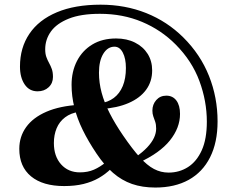

<svg xmlns="http://www.w3.org/2000/svg" viewBox="-20 -800 1017 841"><path d="M660.5 21.5Q745.5 21.5 806.5 -12.2Q867.5 -46 900.2 -111Q933 -176 933 -268.5Q933 -373 895.5 -467.2Q858 -561.5 783 -636Q712.5 -706 620.2 -742.8Q528 -779.5 420.5 -779.5Q308 -779.5 229 -746.2Q150 -713 108.8 -652Q67.5 -591 67.5 -508.5Q67.5 -460.5 88 -430.2Q108.5 -400 144.5 -400Q174 -400 193 -417.8Q212 -435.5 212 -463Q212 -483.5 207 -497.5Q202 -511.5 195 -524Q188 -536.5 183 -550.5Q178 -564.5 178 -584Q178 -627 203 -662Q228 -697 281 -718.2Q334 -739.5 417.5 -739.5Q518 -739.5 602 -704.2Q686 -669 749.5 -605Q821 -533 853.5 -445Q886 -357 886 -267Q886 -191 863.8 -141.8Q841.5 -92.5 803.5 -68.2Q765.5 -44 718.5 -44Q684.5 -44 654.5 -59.8Q624.5 -75.5 592 -111.5Q559.5 -147.5 518.5 -207.5Q484 -258 460.5 -304Q437 -350 425.2 -393.8Q413.5 -437.5 413.5 -481.5Q413.5 -533.5 432.5 -564.5Q451.5 -595.5 481.5 -595.5Q504.5 -595.5 518 -569.5Q531.5 -543.5 531.5 -502Q531.5 -456.5 517.8 -423.2Q504 -390 478.5 -371Q453 -352 418 -347.5L423.5 -322.5Q493.5 -327 543.5 -348.8Q593.5 -370.5 620 -406.8Q646.5 -443 646.5 -491.5Q646.5 -532.5 626.8 -564Q607 -595.5 571.2 -613.5Q535.5 -631.5 488.5 -631.5Q428 -631.5 384.2 -605Q340.5 -578.5 317 -532.5Q293.5 -486.5 293.5 -428.5Q293.5 -378.5 305.8 -329.5Q318 -280.5 342.5 -230.5Q367 -180.5 403 -127Q437.5 -75.5 475.2 -42.8Q513 -10 558.2 5.8Q603.5 21.5 660.5 21.5ZM570.5 -109.5 586 -86.5Q680 -129.5 724.2 -184.8Q768.5 -240 768.5 -301Q768.5 -338.5 752.5 -359.8Q736.5 -381 708.5 -381Q681.5 -381 664.5 -361.8Q647.5 -342.5 647.5 -315.5Q647.5 -301.5 651.5 -290.2Q655.5 -279 659.8 -266.8Q664 -254.5 664 -236.5Q664 -217 654.5 -196.5Q645 -176 624.5 -154.2Q604 -132.5 570.5 -109.5ZM327.5 -310.5V-341Q242 -336 183.2 -310.5Q124.5 -285 94.5 -243.2Q64.5 -201.5 64.5 -148Q64.5 -70 116 -27.5Q167.5 15 261 15Q308.5 15 346 5.8Q383.5 -3.5 413 -20.5Q442.5 -37.5 466.5 -61L445 -90.5Q418.5 -68.5 391.5 -56.8Q364.5 -45 330 -45Q279 -45 247.5 -80.2Q216 -115.5 216 -173.5Q216 -209 228 -238Q240 -267 265 -286Q290 -305 327.5 -310.5Z"/></svg>

Font: Fraunces SemiBold
Style: Regular
Weight: 600
Version: Version 1.000;[b76b70a41]